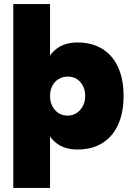

<svg xmlns="http://www.w3.org/2000/svg" viewBox="-20 -720 645 940"><path d="M45 200V-700H225V200ZM359 12Q297 12 256.5 -19Q216 -50 196.5 -109Q177 -168 177 -250Q177 -333 196.5 -391.5Q216 -450 256.5 -481Q297 -512 359 -512Q430 -512 480.5 -481Q531 -450 558 -391.5Q585 -333 585 -250Q585 -168 558 -109Q531 -50 480.5 -19Q430 12 359 12ZM311 -154Q336 -154 355 -166.5Q374 -179 385.5 -200.5Q397 -222 397 -250Q397 -278 386 -299.5Q375 -321 356 -333Q337 -345 312 -345Q287 -345 267 -333Q247 -321 236 -299.5Q225 -278 225 -250Q225 -222 236 -200.5Q247 -179 266.5 -166.5Q286 -154 311 -154Z"/></svg>

Font: Figtree Light Black
Style: Regular
Weight: 900
Version: Version 2.000